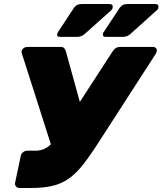

<svg xmlns="http://www.w3.org/2000/svg" viewBox="-20 -933 807 953"><path d="M76 0Q66 0 59.5 -7.5Q53 -15 55 -26L83 -159Q85 -170 94.5 -177.5Q104 -185 115 -185H155Q179 -185 197.5 -193Q216 -201 233.5 -217.5Q251 -234 268 -260L539 -678Q546 -689 555 -694.5Q564 -700 576 -700H740Q749 -700 754.5 -693.5Q760 -687 758 -679Q757 -674 754.5 -668.5Q752 -663 748 -658L455 -204Q417 -146 384.5 -106.5Q352 -67 317 -43.5Q282 -20 238.5 -10Q195 0 136 0ZM243 -184 88 -669Q87 -671 87 -673Q87 -675 87 -677Q88 -687 96.5 -693.5Q105 -700 117 -700H281Q293 -700 298.5 -694Q304 -688 307 -678L386 -392ZM504 -750Q488 -750 491 -765Q491 -769 494 -773Q497 -777 499 -780L574 -894Q581 -904 590 -908.5Q599 -913 615 -913H750Q770 -913 766 -894Q765 -887 757 -881L627 -764Q611 -750 590 -750ZM277 -750Q261 -750 264 -765Q265 -769 267.5 -773Q270 -777 272 -780L347 -894Q354 -904 363 -908.5Q372 -913 388 -913H523Q543 -913 539 -894Q538 -887 531 -881L400 -764Q384 -750 364 -750Z"/></svg>

Font: Rubik Light ExtraBold
Style: Italic
Weight: 800
Italic angle: -12°
Version: Version 2.104